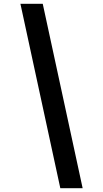

<svg xmlns="http://www.w3.org/2000/svg" viewBox="-20 -843 540 1006"><path d="M296 143 87 -823H204L413 143Z"/></svg>

Font: Iosevka Curly Slab Oblique
Style: Bold
Weight: 700
Italic angle: -9°
Monospace: yes
Designer: Belleve Invis
Foundry: Belleve Invis
Version: Version 11.1.0; ttfautohint (v1.8.3)